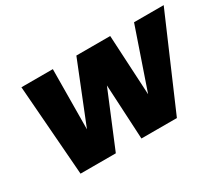

<svg xmlns="http://www.w3.org/2000/svg" viewBox="-102 -797 1187 1032"><g transform="rotate(-30 492.0 -280.5)"><path d="M984 -561 742 0H522L504 -340L363 0H144L101 -561H296L293 -189L442 -561H652L672 -188L800 -561Z"/></g></svg>

Font: Fz Poppins ExtBd
Style: Italic
Weight: 800
Italic angle: -10°
Designer: Ninad Kale (Devanagari), Jonny Pinhorn (Latin)
Foundry: Indian Type Foundry
Version: Vit hóa bi Vntype.Com & FontZin.Com